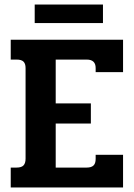

<svg xmlns="http://www.w3.org/2000/svg" viewBox="-20 -821 586 841"><path d="M132 -801H431V-720H132ZM27 -87H53Q74 -87 83 -96.5Q92 -106 92 -126V-523Q92 -542 83 -551Q74 -560 53 -560H27V-647H519V-505H399V-523Q399 -560 360 -560H224V-368H378V-280H224V-87H360Q380 -87 389.5 -96Q399 -105 399 -125V-143H519V0H27Z"/></svg>

Font: Pridi Medium
Style: Regular
Weight: 500
Designer: Katatrad Team
Foundry: CadsonDemak
Version: Version 1.001